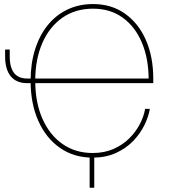

<svg xmlns="http://www.w3.org/2000/svg" viewBox="-20 -757 847 934"><path d="M430.7 9.8Q340.3 9.8 272.5 -37.1Q204.6 -84 166.7 -168.2Q128.9 -252.4 128.9 -364.3Q128.9 -447.8 150.4 -516.1Q171.9 -584.5 211.7 -634Q251.5 -683.6 307.6 -710.4Q363.8 -737.3 432.6 -737.3Q522 -737.3 587.9 -690.7Q653.8 -644 689.7 -562.3Q725.6 -480.5 725.6 -374V-352.5H144V-375H712.9L703.1 -370.1Q703.1 -471.7 670.4 -549.3Q637.7 -627 577.1 -670.9Q516.6 -714.8 432.6 -714.8Q346.7 -714.8 283.4 -670.7Q220.2 -626.5 185.8 -547.4Q151.4 -468.3 151.4 -364.3Q151.4 -258.8 186.3 -179.7Q221.2 -100.6 283.9 -56.6Q346.7 -12.7 430.7 -12.7Q486.8 -12.7 531.2 -32Q575.7 -51.3 607.9 -83Q640.1 -114.7 659.9 -152.6Q679.7 -190.4 686 -227.5H709Q702.6 -189 682.1 -147.5Q661.6 -106 627 -70.3Q592.3 -34.7 543.2 -12.5Q494.1 9.8 430.7 9.8ZM4.9 -516.1H27.3V-481.9Q27.3 -446.3 36.9 -422.4Q46.4 -398.4 65.2 -386.7Q84 -375 111.8 -375H135.3V-352.5H111.8Q60.1 -352.5 32.5 -385.7Q4.9 -418.9 4.9 -481.9ZM416 156.2V-11.7H438.5V156.2Z"/></svg>

Font: Inter Thin
Style: Regular
Weight: 250
Designer: Rasmus Andersson
Foundry: rsms
Version: Version 4.001;git-66647c0bb